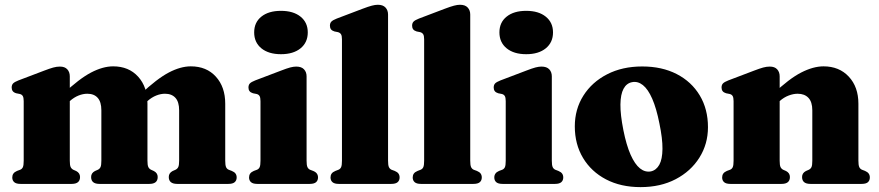

<svg xmlns="http://www.w3.org/2000/svg" viewBox="-20 -772 3692 806"><path d="M273 -451.5V-97.5Q273 -78.5 276.5 -71Q280 -63.5 287.5 -59.5L300 -54Q316 -45.5 316 -29Q316 0 281 0H66Q48 0 39.8 -7.2Q31.5 -14.5 31.5 -27Q31.5 -36.5 36.2 -43.2Q41 -50 51.5 -54.5L65 -59.5Q73 -63 76.2 -70.8Q79.5 -78.5 79.5 -97.5V-347.5Q79.5 -362.5 75.5 -369Q71.5 -375.5 63 -377.5L48 -380.5Q38 -383.5 33.5 -389.5Q29 -395.5 29 -404.5Q29 -415.5 35 -421.8Q41 -428 57.5 -434.5L165.5 -475.5Q189 -484.5 203.5 -488.5Q218 -492.5 231.5 -492.5Q252 -492.5 262.5 -481Q273 -469.5 273 -451.5ZM255.5 -332.5 228 -362 244 -377Q312.5 -441.5 362.2 -467.5Q412 -493.5 455 -493.5Q520.5 -493.5 559.8 -450.2Q599 -407 599 -336.5V-97.5Q599 -79 602.5 -71.2Q606 -63.5 614 -59.5L626 -54Q642 -45.5 642 -29Q642 0 607 0H397.5Q362.5 0 362.5 -29Q362.5 -45.5 378.5 -54L391 -59.5Q399 -63.5 402.2 -71.2Q405.5 -79 405.5 -97.5V-309Q405.5 -344 390.2 -361.2Q375 -378.5 346.5 -378.5Q328.5 -378.5 309.8 -371Q291 -363.5 274 -348.5ZM582 -332.5 554 -362 570.5 -377Q639 -441.5 688.5 -467.5Q738 -493.5 781 -493.5Q847 -493.5 886.2 -450.2Q925.5 -407 925.5 -336.5V-97.5Q925.5 -79 928.8 -71Q932 -63 940 -59.5L953 -54.5Q964 -50 968.8 -43.2Q973.5 -36.5 973.5 -27Q973.5 -14.5 965.2 -7.2Q957 0 939 0H724Q688.5 0 688.5 -29Q688.5 -45.5 704.5 -54L717 -59.5Q725 -63.5 728.5 -71.2Q732 -79 732 -97.5V-309Q732 -344 716.5 -361.2Q701 -378.5 672.5 -378.5Q654.5 -378.5 635.8 -371Q617 -363.5 600 -348.5Z M1267 -451.5V-97.5Q1267 -78.5 1270.5 -70.8Q1274 -63 1281.5 -59.5L1294.5 -54.5Q1305.5 -50 1310.2 -43.2Q1315 -36.5 1315 -27Q1315 -14.5 1306.8 -7.2Q1298.5 0 1280.5 0H1060Q1042 0 1033.8 -7.2Q1025.5 -14.5 1025.5 -27Q1025.5 -36.5 1030.2 -43.2Q1035 -50 1045.5 -54.5L1059 -59.5Q1067 -63 1070.2 -70.8Q1073.5 -78.5 1073.5 -97.5V-347.5Q1073.5 -362.5 1069.5 -369Q1065.5 -375.5 1057 -377.5L1042 -380.5Q1032 -383.5 1027.5 -389.5Q1023 -395.5 1023 -404.5Q1023 -415.5 1029 -421.8Q1035 -428 1051.5 -434.5L1159.5 -475.5Q1184 -485 1198.2 -488.8Q1212.5 -492.5 1223.5 -492.5Q1245.5 -492.5 1256.2 -481Q1267 -469.5 1267 -451.5ZM1159.5 -544.5Q1107.5 -544.5 1077.2 -569.2Q1047 -594 1047 -636Q1047 -678 1077.2 -702.2Q1107.5 -726.5 1159.5 -726.5Q1211.5 -726.5 1241.8 -702Q1272 -677.5 1272 -636Q1272 -594 1241.8 -569.2Q1211.5 -544.5 1159.5 -544.5Z M1609 -711V-97.5Q1609 -78.5 1612.5 -70.8Q1616 -63 1623.5 -59.5L1637 -54.5Q1648 -50 1652.8 -43.2Q1657.5 -36.5 1657.5 -27Q1657.5 -14.5 1649.2 -7.2Q1641 0 1622.5 0H1402Q1384 0 1375.8 -7.2Q1367.5 -14.5 1367.5 -27Q1367.5 -36.5 1372.2 -43.2Q1377 -50 1388 -54.5L1401 -59.5Q1409 -63 1412.2 -70.8Q1415.5 -78.5 1415.5 -97.5V-607Q1415.5 -622 1411.5 -628.2Q1407.5 -634.5 1399 -637L1384 -640Q1374 -643 1369.5 -649Q1365 -655 1365 -664Q1365 -675 1371 -681.2Q1377 -687.5 1393.5 -694L1501.5 -735Q1526.5 -744.5 1540.8 -748.2Q1555 -752 1566 -752Q1587.5 -752 1598.2 -740.5Q1609 -729 1609 -711Z M1954 -711V-97.5Q1954 -78.5 1957.5 -70.8Q1961 -63 1968.5 -59.5L1982 -54.5Q1993 -50 1997.8 -43.2Q2002.5 -36.5 2002.5 -27Q2002.5 -14.5 1994.2 -7.2Q1986 0 1967.5 0H1747Q1729 0 1720.8 -7.2Q1712.5 -14.5 1712.5 -27Q1712.5 -36.5 1717.2 -43.2Q1722 -50 1733 -54.5L1746 -59.5Q1754 -63 1757.2 -70.8Q1760.5 -78.5 1760.5 -97.5V-607Q1760.5 -622 1756.5 -628.2Q1752.5 -634.5 1744 -637L1729 -640Q1719 -643 1714.5 -649Q1710 -655 1710 -664Q1710 -675 1716 -681.2Q1722 -687.5 1738.5 -694L1846.5 -735Q1871.5 -744.5 1885.8 -748.2Q1900 -752 1911 -752Q1932.5 -752 1943.2 -740.5Q1954 -729 1954 -711Z M2296.5 -451.5V-97.5Q2296.5 -78.5 2300 -70.8Q2303.5 -63 2311 -59.5L2324 -54.5Q2335 -50 2339.8 -43.2Q2344.5 -36.5 2344.5 -27Q2344.5 -14.5 2336.2 -7.2Q2328 0 2310 0H2089.5Q2071.5 0 2063.2 -7.2Q2055 -14.5 2055 -27Q2055 -36.5 2059.8 -43.2Q2064.5 -50 2075 -54.5L2088.5 -59.5Q2096.5 -63 2099.8 -70.8Q2103 -78.5 2103 -97.5V-347.5Q2103 -362.5 2099 -369Q2095 -375.5 2086.5 -377.5L2071.5 -380.5Q2061.5 -383.5 2057 -389.5Q2052.5 -395.5 2052.5 -404.5Q2052.5 -415.5 2058.5 -421.8Q2064.5 -428 2081 -434.5L2189 -475.5Q2213.5 -485 2227.8 -488.8Q2242 -492.5 2253 -492.5Q2275 -492.5 2285.8 -481Q2296.5 -469.5 2296.5 -451.5ZM2189 -544.5Q2137 -544.5 2106.8 -569.2Q2076.5 -594 2076.5 -636Q2076.5 -678 2106.8 -702.2Q2137 -726.5 2189 -726.5Q2241 -726.5 2271.2 -702Q2301.5 -677.5 2301.5 -636Q2301.5 -594 2271.2 -569.2Q2241 -544.5 2189 -544.5Z M2676 -493Q2759 -493 2821 -461Q2883 -429 2917.5 -371.5Q2952 -314 2952 -238Q2952 -167.5 2916 -110.2Q2880 -53 2816.5 -19.8Q2753 13.5 2669 13.5Q2586 13.5 2524 -19Q2462 -51.5 2427.5 -109Q2393 -166.5 2393 -241.5Q2393 -313.5 2429 -370.5Q2465 -427.5 2528.8 -460.2Q2592.5 -493 2676 -493ZM2712.5 -52.5Q2735 -57.5 2747.8 -80.5Q2760.5 -103.5 2761 -146.8Q2761.5 -190 2748 -254.5Q2735.5 -317.5 2718 -357.5Q2700.5 -397.5 2678.8 -414.8Q2657 -432 2633 -427Q2610 -422.5 2597.5 -399.2Q2585 -376 2584.5 -333.2Q2584 -290.5 2597 -225Q2609.5 -162.5 2627.2 -122.5Q2645 -82.5 2666.5 -65.2Q2688 -48 2712.5 -52.5Z M3253 -451.5V-97.5Q3253 -78.5 3256.5 -71Q3260 -63.5 3267.5 -59.5L3280 -54Q3296 -45.5 3296 -29Q3296 0 3261 0H3046Q3028 0 3019.8 -7.2Q3011.5 -14.5 3011.5 -27Q3011.5 -36.5 3016.2 -43.2Q3021 -50 3031.5 -54.5L3045 -59.5Q3053 -63 3056.2 -70.8Q3059.5 -78.5 3059.5 -97.5V-347.5Q3059.5 -362.5 3055.5 -369Q3051.5 -375.5 3043 -377.5L3028 -380.5Q3018 -383.5 3013.5 -389.5Q3009 -395.5 3009 -404.5Q3009 -415.5 3015 -421.8Q3021 -428 3037.5 -434.5L3145.5 -475.5Q3169 -484.5 3183.5 -488.5Q3198 -492.5 3211.5 -492.5Q3232 -492.5 3242.5 -481Q3253 -469.5 3253 -451.5ZM3236 -332.5 3208 -362 3224.5 -377Q3292.5 -441.5 3343.2 -467.5Q3394 -493.5 3437 -493.5Q3503 -493.5 3543.2 -450.2Q3583.5 -407 3583.5 -336.5V-97.5Q3583.5 -79 3587 -71Q3590.5 -63 3598.5 -59.5L3611.5 -54.5Q3622 -50 3626.8 -43.2Q3631.5 -36.5 3631.5 -27Q3631.5 -14.5 3623.5 -7.2Q3615.5 0 3597 0H3382Q3347 0 3347 -29Q3347 -45.5 3363 -54L3375.5 -59.5Q3383.5 -63.5 3386.8 -71.2Q3390 -79 3390 -97.5V-309Q3390 -344 3373.8 -361.2Q3357.5 -378.5 3328.5 -378.5Q3310.5 -378.5 3290.8 -371Q3271 -363.5 3254 -348.5Z"/></svg>

Font: Fraunces ExtraBold
Style: Regular
Weight: 800
Version: Version 1.000;[b76b70a41]